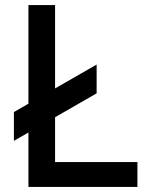

<svg xmlns="http://www.w3.org/2000/svg" viewBox="-20 -740 579 760"><path d="M92.5 -215.5V0H524V-98.5H198V-276L362.5 -370.5V-484.5L198 -390V-720H92.5V-329.5L35 -296.5V-182.5Z"/></svg>

Font: Vela Sans SemBd
Style: Regular
Weight: 600
Designer: Principal design: Mikhail Sharanda - project Manrope.
Design modification: Ravid Balaliev
Foundry: Mikhail Sharanda
Version: Version 1.001